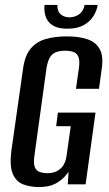

<svg xmlns="http://www.w3.org/2000/svg" viewBox="-20 -745 440 776"><path d="M137 11Q103 11 74.5 0.5Q46 -10 32 -41.5Q18 -73 26 -136L73 -466Q80 -520 104 -548.5Q128 -577 165.5 -587.5Q203 -598 250 -598Q297 -598 331.5 -587Q366 -576 382.5 -547.5Q399 -519 391 -466L380 -386H287L299 -470Q303 -500 297 -515Q291 -530 277 -535Q263 -540 244 -540Q224 -540 208.5 -535Q193 -530 183 -515Q173 -500 168 -470L119 -115Q115 -85 120.5 -70Q126 -55 140.5 -50Q155 -45 174 -45Q203 -45 223.5 -62.5Q244 -80 249 -115L266 -235H207L214 -290H366L326 0H254L257 -50Q253 -46 250 -41.5Q247 -37 244 -34Q229 -16 203.5 -2.5Q178 11 137 11ZM252 -629Q220 -629 200.5 -638.5Q181 -648 172 -663Q163 -678 160.5 -694.5Q158 -711 160 -725H212Q211 -700 225 -687.5Q239 -675 260 -675Q282 -675 299.5 -687Q317 -699 322 -725H375Q371 -701 357 -679Q343 -657 317.5 -643Q292 -629 252 -629Z"/></svg>

Font: Alumni Sans SemiBold
Style: Italic
Weight: 600
Italic angle: -8°
Version: Version 1.016